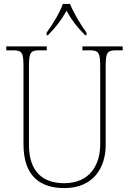

<svg xmlns="http://www.w3.org/2000/svg" viewBox="-20 -951 661 981"><path d="M218 -784V-771H225C270 -817 292 -847 320 -896C347 -847 370 -817 415 -771H422V-784C394 -822 355 -886 338 -931H301C286 -886 246 -822 218 -784ZM309 10C452 10 520 -88 520 -211V-606C520 -683 526 -694 576 -694H607V-714H401V-694H436C486 -694 492 -683 492 -606V-213C492 -109 439 -15 308 -15C198 -15 128 -75 128 -210V-606C128 -683 134 -694 184 -694H219V-714H12V-694H44C94 -694 100 -683 100 -607V-214C100 -52 184 10 309 10Z"/></svg>

Font: Noto Serif Tamil SemiCondensed Thin
Style: Regular
Weight: 100
Width: 4
Designer: Indian Type Foundry, Tom Grace, and the Monotype Design Team
Foundry: Monotype Imaging Inc.
Version: Version 2.004